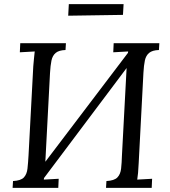

<svg xmlns="http://www.w3.org/2000/svg" viewBox="-20 -909 823 929"><path d="M179 -29 146 -56 602 -657 631 -631ZM41 0 43 -33Q81 -35 95.5 -50.5Q110 -66 113 -93.5Q116 -121 118 -156L141 -588Q143 -608 144.5 -626.5Q146 -645 148 -660L76 -656L78 -700H299L297 -667Q265 -666 249.5 -653Q234 -640 229 -616Q224 -592 222 -556L199 -119Q198 -92 196 -72.5Q194 -53 192 -40L264 -44L262 0ZM493 0 495 -33Q533 -35 548 -50.5Q563 -66 566 -93.5Q569 -121 570 -156L593 -588Q594 -608 596 -626.5Q598 -645 600 -660L528 -656L530 -700H751L749 -667Q717 -666 701.5 -653Q686 -640 681 -616.5Q676 -593 674 -557L651 -119Q650 -92 648 -72.5Q646 -53 644 -40L716 -44L714 0ZM310 -833 313 -889H578L575 -837Z"/></svg>

Font: Lora Italic
Style: Italic
Weight: 400
Italic angle: -3°
Designer: Olga Karpushina, Alexei Vanyashin (Cyrillic)
Foundry: Cyreal
Version: Version 2.210; ttfautohint (v1.8.1.43-b0c9)